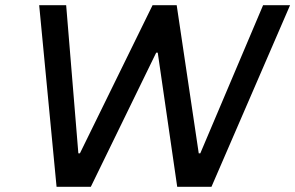

<svg xmlns="http://www.w3.org/2000/svg" viewBox="-20 -720 1138 740"><path d="M131 -700H235L282 -129H288L568 -700H661L746 -129H752L994 -700H1098L795 0H663L588 -517H582L330 0H198Z"/></svg>

Font: Be Vietnam Medium
Style: Italic
Weight: 500
Italic angle: -9.444°
Designer: Gabriel Lam
Foundry: TypeRant
Version: Version 3.000